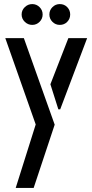

<svg xmlns="http://www.w3.org/2000/svg" viewBox="-20 -730 450 941"><path d="M273 -608Q252 -608 237 -623Q222 -638 222 -659Q222 -680 237 -695Q252 -710 273 -710Q295 -710 309.5 -695Q324 -680 324 -659Q324 -638 309.5 -623Q295 -608 273 -608ZM138 -608Q117 -608 101.5 -623Q86 -638 86 -659Q86 -680 101.5 -695Q117 -710 138 -710Q159 -710 174 -695Q189 -680 189 -659Q189 -638 174 -623Q159 -608 138 -608ZM57 191 155 -120 6 -543H97L248 -119L145 191ZM266 -194 227 -317 315 -543H407L275 -194Z"/></svg>

Font: Stick No Bills ExtraLight Medium
Style: Regular
Weight: 500
Version: Version 2.000